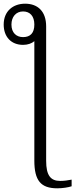

<svg xmlns="http://www.w3.org/2000/svg" viewBox="-71 -780 408 1040"><path d="M239 240C268 240 299 235 317 229V193C296 197 277 200 255 200C203 200 179 170 179 91V-637C179 -718 134 -760 65 -760C0 -760 -51 -720 -51 -647C-51 -581 -11 -537 54 -537C80 -537 101 -545 115 -557V90C115 198 150 240 239 240ZM54 -579C18 -579 -9 -602 -9 -647C-9 -688 15 -718 54 -718C92 -718 115 -692 115 -647C115 -601 93 -579 54 -579Z"/></svg>

Font: Noto Serif Light
Style: Regular
Weight: 300
Designer: Monotype Design Team
Foundry: Monotype Imaging Inc.
Version: Version 2.013